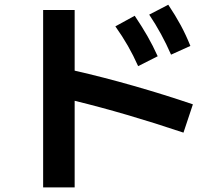

<svg xmlns="http://www.w3.org/2000/svg" viewBox="-20 -773 904 815"><path d="M469.7 -661.1 551.8 -706.1Q582 -661.1 605.5 -620.4Q628.9 -579.6 649.4 -534.2L566.4 -492.2Q545.9 -538.1 522.7 -578.6Q499.5 -619.1 469.7 -661.1ZM613.3 -710.9 694.3 -752.9Q724.6 -707.5 747.1 -666Q769.5 -624.5 788.1 -578.1L706.1 -541Q666.5 -631.8 613.3 -710.9ZM296.9 -345.2V22.5H163.1V-730.5H296.9V-473.1Q417 -445.8 546.9 -408.7Q676.8 -371.6 798.8 -330.1L758.8 -210Q512.7 -292.5 296.9 -345.2Z"/></svg>

Font: Pretendard GOV
Style: Bold
Weight: 700
Designer: Base glyphs from Inter by Rasmus Andersson; Hangeul glyphs from Noto Sans CJK(Source Han Sans) by Jang Soo-young and Kan
Foundry: Kil Hyung-jin
Version: Version 1.309